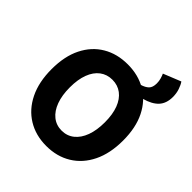

<svg xmlns="http://www.w3.org/2000/svg" viewBox="-220 -963 1124 1124"><g transform="rotate(45 342.0 -401.0)"><path d="M547.4 -583.2 479.3 -631.8Q510.1 -640.6 525.9 -656.2Q541.8 -671.8 541.8 -705.3Q541.8 -724.5 536.7 -741.8Q531.6 -759.1 526.1 -770.5L635.2 -814.5Q646.7 -798.5 655.7 -772.1Q664.7 -745.7 664.7 -715.5Q664.7 -662.1 635.7 -630.7Q606.7 -599.3 547.4 -583.2ZM342.8 12Q254.9 12 188.3 -28.9Q121.6 -69.7 84.2 -146Q46.8 -222.2 46.8 -328.7Q46.8 -435.2 84.2 -510Q121.6 -584.9 188.3 -624.3Q254.9 -663.8 342.8 -663.8Q430.7 -663.8 497.4 -624.3Q564.1 -584.9 601.5 -510Q638.8 -435.2 638.8 -328.7Q638.8 -222.2 601.5 -146Q564.1 -69.7 497.4 -28.9Q430.7 12 342.8 12ZM342.8 -115.2Q387.3 -115.2 420 -141.5Q452.7 -167.7 470.3 -215.5Q487.8 -263.4 487.8 -328.7Q487.8 -394 470.3 -440.5Q452.7 -486.9 420 -511.7Q387.3 -536.5 342.8 -536.5Q298.4 -536.5 265.6 -511.7Q232.9 -486.9 215.4 -440.5Q197.8 -394 197.8 -328.7Q197.8 -263.4 215.4 -215.5Q232.9 -167.7 265.6 -141.5Q298.4 -115.2 342.8 -115.2Z"/></g></svg>

Font: Source Sans 3 Variable
Style: Regular
Weight: 200
Designer: Paul D. Hunt
Foundry: Adobe Systems Incorporated
Version: Version 3.026